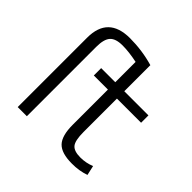

<svg xmlns="http://www.w3.org/2000/svg" viewBox="-185 -919 1109 1109"><g transform="rotate(45 369.0 -365.0)"><path d="M465.8 -439.9V-167Q465.8 -97.2 485.4 -73.5Q504.9 -49.8 557.1 -49.8Q602.1 -49.8 644 -66.9L657.2 -7.8Q606.4 10.3 546.9 9.8Q461.9 9.8 427 -26.6Q392.1 -63 392.1 -152.8V-439.9H276.9V-500H392.1V-666Q324.2 -680.2 272 -680.2Q215.8 -680.2 192.9 -654.5Q169.9 -628.9 169.9 -566.9V0H95.2V-566.9Q95.2 -739.7 272 -740.2Q372.1 -740.2 465.8 -712.9V-500H663.1V-439.9Z"/></g></svg>

Font: WebKoruri
Style: Regular
Weight: 400
Foundry: lindwurm / mohemohe
Version: Version 1.00